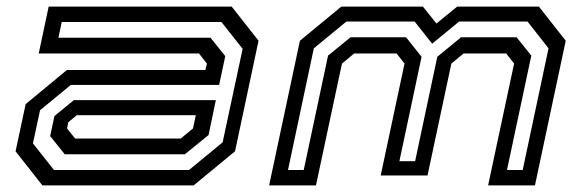

<svg xmlns="http://www.w3.org/2000/svg" viewBox="-20 -560 1756 580"><path d="M108 0 27 -103 57.5 -245.5 182 -348.5H600.5L605 -368L581 -398.5H97L127 -540H680L761 -437L690 -103L565 0ZM143 -46.5H551L652.5 -130L713 -412.5L649 -493.5H166.5L156.5 -446H616L660.5 -390.5L642 -303.5H194L101 -227L79.5 -127ZM175.5 -94 131.5 -149 144.5 -209.5 203 -257.5H632L610 -152L538.5 -94ZM207 -141.5H526L563 -172L571.5 -212H212L186.5 -191L182.5 -172Z M793 0 886 -437 1011 -540H1257.5L1298.5 -489L1361 -540H1608L1689 -437L1596 0H1454.5L1533 -368L1509 -398.5H1380.5L1343.5 -368L1271.5 -30H1130L1202 -368L1178 -398.5H1050L1013 -368L934.5 0ZM850 -46.5H897.5L971 -392L1039 -447.5H1206.5L1253.5 -388.5L1186.5 -73H1234L1301 -388.5L1373 -447.5H1540.5L1585 -392L1511.5 -46.5H1559L1637 -414L1573.5 -495H1367L1285.5 -428L1232.5 -495H1026.5L928 -414Z"/></svg>

Font: Tourney Expanded Medium
Style: Italic
Weight: 500
Width: 7
Italic angle: -12°
Designer: Tyler Finck
Foundry: Etcetera Type Co
Version: Version 1.010; ttfautohint (v1.8.3)